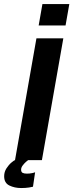

<svg xmlns="http://www.w3.org/2000/svg" viewBox="-110 -789 361 946"><path d="M-36 0 69.5 -600H202L96.5 0ZM99 -769H231.5L213 -663.5H80.5ZM-6 137.5Q-38 137.5 -63.8 125Q-89.5 112.5 -89.5 79.5Q-89.5 58 -78 40.2Q-66.5 22.5 -53.5 11.8Q-40.5 1 -36.5 0H28.5Q26.5 1 18 8.5Q9.5 16 1.8 26.2Q-6 36.5 -6 47Q-6 59 1.8 62.8Q9.5 66.5 22.5 66.5Q35.5 66.5 48 64Q60.5 61.5 63 59.5L52.5 131Q50.5 132 33.2 134.8Q16 137.5 -6 137.5Z"/></svg>

Font: Anybody UltraCondensed Regular
Style: Bold Italic
Weight: 700
Width: 1
Italic angle: -10°
Designer: Tyler Finck
Foundry: Etcetera Type Company
Version: Version 1.010; ttfautohint (v1.8.3) -l 8 -r 50 -G 200 -x 14 